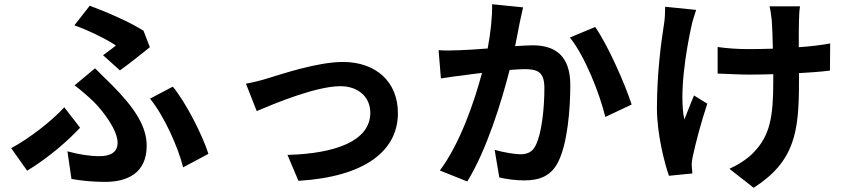

<svg xmlns="http://www.w3.org/2000/svg" viewBox="-20 -822 4040 911"><path d="M549 -488C588 -515 665 -577 691 -598L661 -676C594 -719 488 -764 406 -795L333 -702C407 -675 487 -635 530 -606C517 -595 492 -577 469 -560ZM319 27C367 36 424 41 479 41C581 41 676 2 676 -131C676 -223 618 -311 512 -418C486 -444 460 -468 431 -498L334 -417C367 -392 400 -363 425 -339C469 -295 538 -205 538 -145C538 -99 503 -81 453 -81C405 -81 355 -89 300 -104ZM969 -92C939 -185 862 -335 800 -411L692 -354C759 -271 824 -127 849 -28ZM360 -216 285 -313C226 -248 119 -165 33 -119L109 -12C214 -76 305 -157 360 -216Z M1147 -425 1198 -295C1283 -331 1480 -413 1595 -413C1681 -413 1737 -361 1737 -287C1737 -152 1569 -93 1344 -87L1396 36C1711 17 1868 -106 1868 -285C1868 -435 1763 -528 1607 -528C1487 -528 1319 -471 1252 -451C1222 -441 1176 -430 1147 -425Z M2315 -802C2316 -740 2308 -668 2294 -592C2244 -588 2197 -585 2166 -584C2130 -583 2097 -581 2061 -584L2072 -450C2103 -455 2154 -462 2182 -465C2201 -468 2232 -472 2267 -476C2231 -341 2164 -143 2067 -13L2197 39C2288 -107 2360 -340 2398 -490C2426 -492 2450 -494 2466 -494C2529 -494 2563 -483 2563 -404C2563 -306 2550 -188 2522 -133C2507 -100 2481 -90 2448 -90C2422 -90 2365 -100 2327 -111L2349 20C2382 28 2429 34 2467 34C2542 34 2597 12 2630 -57C2672 -143 2686 -301 2686 -418C2686 -560 2612 -607 2507 -607C2487 -607 2457 -605 2424 -603C2431 -639 2439 -675 2444 -705C2449 -730 2456 -761 2462 -787ZM2684 -644C2755 -556 2826 -377 2852 -267L2977 -326C2947 -420 2864 -609 2804 -694Z M3136 -790C3136 -765 3135 -732 3130 -704C3117 -624 3097 -471 3097 -309C3097 -186 3133 -48 3154 12L3265 1C3264 -13 3263 -30 3262 -40C3262 -51 3265 -73 3269 -88C3281 -144 3307 -244 3336 -330L3273 -369C3257 -333 3240 -285 3227 -255C3201 -378 3236 -585 3260 -695C3264 -716 3275 -751 3283 -775ZM3919 -616C3878 -608 3826 -602 3770 -598C3770 -652 3770 -703 3771 -725C3772 -747 3772 -770 3776 -792H3631C3636 -775 3640 -745 3642 -724C3644 -697 3646 -646 3647 -591C3609 -590 3571 -589 3535 -589C3482 -589 3434 -592 3385 -599V-473C3434 -471 3495 -468 3538 -468C3574 -468 3612 -469 3649 -470V-434C3649 -267 3633 -179 3557 -100C3529 -69 3479 -38 3441 -21L3556 69C3753 -57 3771 -200 3771 -434V-475C3827 -478 3878 -482 3918 -487Z"/></svg>

Font: Source Han Sans Old Style Bold
Style: Regular
Weight: 700
Designer: Ryoko NISHIZUKA (kana & ideographs); Paul D. Hunt (Latin, Greek & Cyrillic); Wenlong ZHANG (bopomofo); Sandoll Communica
Foundry: Adobe Systems Incorporated
Version: Version 1.004;PS 1.004;hotconv 1.0.81;makeotf.lib2.5.63406